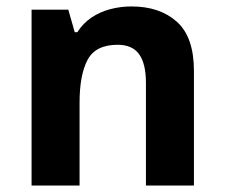

<svg xmlns="http://www.w3.org/2000/svg" viewBox="-20 -576 697 596"><path d="M388 -556Q476 -556 529 -508.5Q582 -461 582 -356V0H433V-319Q433 -378 412 -407.5Q391 -437 345 -437Q277 -437 252 -390.5Q227 -344 227 -257V0H78V-546H192L212 -476H220Q238 -504 264 -521.5Q290 -539 322 -547.5Q354 -556 388 -556Z"/></svg>

Font: Noto Sans Cham
Style: Regular
Weight: 400
Designer: Monotype Design Team
Foundry: Monotype Imaging Inc.
Version: Version 2.002